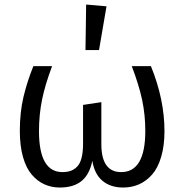

<svg xmlns="http://www.w3.org/2000/svg" viewBox="-20 -819 817 851"><path d="M361.8 -798.8 452.1 -791 418.9 -597.2H358.9ZM648.9 -525.9Q709 -378.4 709 -237.8Q709 -172.9 694.3 -123.5Q679.7 -74.2 654.1 -45.2Q628.4 -16.1 596.2 -2Q564 12.2 525.9 12.2Q470.2 12.2 434.6 -17.3Q398.9 -46.9 389.2 -106Q376.5 -44.9 341.1 -16.4Q305.7 12.2 245.1 12.2Q208 12.2 176.8 -2Q145.5 -16.1 120.6 -45.2Q95.7 -74.2 81.8 -123.5Q67.9 -172.9 67.9 -238.8Q67.9 -321.3 84 -389.2Q100.1 -457 127.9 -525.9H210.9Q180.2 -444.3 166.5 -377.7Q152.8 -311 152.8 -237.8Q152.8 -56.2 256.8 -56.2Q277.3 -56.2 292.7 -61.5Q308.1 -66.9 321.3 -79.8Q334.5 -92.8 341.3 -118.4Q348.1 -144 348.1 -181.2V-354L429.2 -366.2V-180.2Q429.2 -56.2 517.1 -56.2Q624 -56.2 624 -238.8Q624 -310.1 609.9 -376.5Q595.7 -442.9 564 -525.9Z"/></svg>

Font: Fira Sans Book
Style: Regular
Weight: 350
Designer: Carrois Corporate & Edenspiekermann AG
Foundry: Carrois Corporate GbR & Edenspiekermann AG
Version: Version 4.203;PS 004.203;hotconv 1.0.88;makeotf.lib2.5.64775